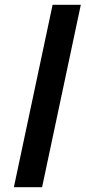

<svg xmlns="http://www.w3.org/2000/svg" viewBox="-20 -783 358 803"><path d="M38 0H156L318 -763H200Z"/></svg>

Font: Noto Sans SemiCondensed ExtraBold
Style: Italic
Weight: 800
Width: 4
Italic angle: -12°
Designer: Monotype Design Team
Foundry: Monotype Imaging Inc.
Version: Version 2.013